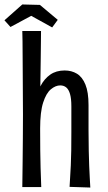

<svg xmlns="http://www.w3.org/2000/svg" viewBox="-32 -839 486 861"><path d="M68 0Q68 -6 68.5 -37Q69 -68 69.5 -115.5Q70 -163 70.5 -218Q71 -273 71 -326Q71 -369 70.5 -414Q70 -459 70 -503Q70 -547 69.5 -585.5Q69 -624 69 -654Q69 -684 68 -700H152Q152 -686 151.5 -650Q151 -614 150.5 -565.5Q150 -517 149 -463Q148 -409 147.5 -357Q147 -305 148 -263Q148 -211 148.5 -166Q149 -121 150 -86Q151 -51 152 -28.5Q153 -6 153 0ZM373 2 280 -1Q281 -20 282.5 -44Q284 -68 285.5 -97.5Q287 -127 287.5 -164Q288 -201 288 -247Q288 -262 288 -279.5Q288 -297 288 -317.5Q288 -338 288 -362Q288 -397 282 -417.5Q276 -438 265 -447Q254 -456 238 -456Q217 -456 196 -438.5Q175 -421 161.5 -379Q148 -337 148 -263L109 -223Q109 -262 112 -303.5Q115 -345 124.5 -384Q134 -423 150.5 -454.5Q167 -486 193.5 -504.5Q220 -523 258 -523Q289 -523 313 -508.5Q337 -494 351 -460Q365 -426 365 -368Q365 -331 365 -313.5Q365 -296 365 -284.5Q365 -273 365 -254Q365 -202 366 -163Q367 -124 368 -95Q369 -66 370.5 -42.5Q372 -19 373 2ZM202 -716 108 -768 15 -718 -12 -748 68 -819 147 -817 227 -750Z"/></svg>

Font: Truculenta Medium
Style: Regular
Weight: 500
Version: Version 1.002